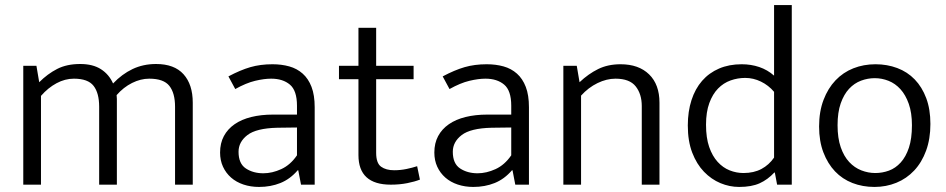

<svg xmlns="http://www.w3.org/2000/svg" viewBox="-20 -730 3738 759"><path d="M142 0H72V-470H124L135 -405Q168 -438 206 -457.5Q244 -477 297 -477Q347 -477 379 -456.5Q411 -436 427 -400Q462 -437 504 -457Q546 -477 597 -477Q669 -477 705.5 -436.5Q742 -396 742 -324V0H672V-308Q672 -362 649.5 -390.5Q627 -419 570 -419Q536 -419 502 -402Q468 -385 441 -354Q442 -347 442 -339Q442 -331 442 -324V0H372V-308Q372 -362 350 -390.5Q328 -419 272 -419Q237 -419 203.5 -401Q170 -383 142 -351Z M883 -428Q930 -453 969.5 -464.5Q1009 -476 1057 -476Q1093 -476 1123.5 -467.5Q1154 -459 1176.5 -439Q1199 -419 1211.5 -386.5Q1224 -354 1224 -306V0H1170L1159 -57H1157Q1127 -22 1088.5 -6.5Q1050 9 1004 9Q971 9 942.5 -0.5Q914 -10 893.5 -28Q873 -46 861.5 -71Q850 -96 850 -127Q850 -164 865 -192Q880 -220 907.5 -239Q935 -258 973.5 -267.5Q1012 -277 1059 -277H1154V-312Q1154 -372 1126 -395.5Q1098 -419 1052 -419Q1024 -419 988.5 -410.5Q953 -402 910 -378ZM1154 -226 1076 -225Q993 -223 958 -196Q923 -169 923 -130Q923 -83 952 -64Q981 -45 1021 -45Q1056 -45 1092 -61.5Q1128 -78 1154 -116Z M1615 -417H1467V-126Q1467 -85 1486.5 -71Q1506 -57 1538 -57Q1563 -57 1587 -62Q1611 -67 1629 -73L1640 -20Q1620 -12 1590 -6Q1560 0 1525 0Q1397 0 1397 -117V-417H1320V-470H1397V-620H1467V-470H1615Z M1730 -428Q1777 -453 1816.5 -464.5Q1856 -476 1904 -476Q1940 -476 1970.5 -467.5Q2001 -459 2023.5 -439Q2046 -419 2058.5 -386.5Q2071 -354 2071 -306V0H2017L2006 -57H2004Q1974 -22 1935.5 -6.5Q1897 9 1851 9Q1818 9 1789.5 -0.5Q1761 -10 1740.5 -28Q1720 -46 1708.5 -71Q1697 -96 1697 -127Q1697 -164 1712 -192Q1727 -220 1754.5 -239Q1782 -258 1820.5 -267.5Q1859 -277 1906 -277H2001V-312Q2001 -372 1973 -395.5Q1945 -419 1899 -419Q1871 -419 1835.5 -410.5Q1800 -402 1757 -378ZM2001 -226 1923 -225Q1840 -223 1805 -196Q1770 -169 1770 -130Q1770 -83 1799 -64Q1828 -45 1868 -45Q1903 -45 1939 -61.5Q1975 -78 2001 -116Z M2277 0H2207V-470H2260L2271 -405Q2306 -438 2344.5 -457Q2383 -476 2433 -476Q2505 -476 2546 -436Q2587 -396 2587 -324V0H2517V-311Q2517 -358 2493 -388.5Q2469 -419 2413 -419Q2378 -419 2342 -401.5Q2306 -384 2277 -352Z M3040 -710H3110V0H3052L3043 -48H3041Q3015 -20 2983 -5.5Q2951 9 2902 9Q2864 9 2828 -6Q2792 -21 2763 -51Q2734 -81 2716.5 -126.5Q2699 -172 2699 -234Q2699 -289 2713.5 -334Q2728 -379 2755.5 -410.5Q2783 -442 2822.5 -459Q2862 -476 2912 -476Q2949 -476 2981.5 -465Q3014 -454 3040 -431ZM3040 -367Q3018 -393 2988 -407.5Q2958 -422 2926 -422Q2896 -422 2868 -412Q2840 -402 2818.5 -380Q2797 -358 2784 -322.5Q2771 -287 2771 -237Q2771 -185 2783.5 -149Q2796 -113 2817 -90Q2838 -67 2864.5 -56.5Q2891 -46 2919 -46Q2960 -46 2990 -62Q3020 -78 3040 -107Z M3658 -240Q3658 -181 3641 -134.5Q3624 -88 3594 -56Q3564 -24 3523.5 -7.5Q3483 9 3437 9Q3390 9 3350 -6.5Q3310 -22 3281 -52.5Q3252 -83 3235 -127.5Q3218 -172 3218 -230Q3218 -289 3235.5 -335Q3253 -381 3283 -412.5Q3313 -444 3353.5 -460Q3394 -476 3441 -476Q3487 -476 3527 -461Q3567 -446 3596 -416Q3625 -386 3641.5 -342Q3658 -298 3658 -240ZM3585 -235Q3585 -284 3572.5 -319.5Q3560 -355 3539.5 -377.5Q3519 -400 3492.5 -410.5Q3466 -421 3438 -421Q3410 -421 3383.5 -411Q3357 -401 3336.5 -379Q3316 -357 3303.5 -321.5Q3291 -286 3291 -235Q3291 -184 3303.5 -148Q3316 -112 3337 -89.5Q3358 -67 3385 -56.5Q3412 -46 3440 -46Q3468 -46 3494 -55.5Q3520 -65 3540.5 -87.5Q3561 -110 3573 -146Q3585 -182 3585 -235Z"/></svg>

Font: Mukta Vaani Light
Style: Regular
Weight: 300
Designer: Noopur Datye, Girish Dalvi, Yashodeep Gholap, Pallavi Karambelkar
Foundry: Ek Type
Version: Version 2.538;PS 1.000;hotconv 16.6.51;makeotf.lib2.5.65220;